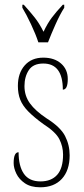

<svg xmlns="http://www.w3.org/2000/svg" viewBox="-20 -786 355 816"><path d="M151 10Q111 10 86 -7Q61 -24 49.5 -48Q38 -72 38 -93Q38 -139 59 -139Q59 -80 81.5 -47.5Q104 -15 152 -15Q198 -15 223 -43Q248 -71 248 -129Q248 -163 232.5 -194Q217 -225 164 -259Q124 -288 100 -312.5Q76 -337 66 -362.5Q56 -388 56 -421Q56 -475 85 -508Q114 -541 164 -541Q211 -541 239.5 -516Q268 -491 268 -450Q268 -405 247 -405Q247 -516 164 -516Q121 -516 102.5 -488Q84 -460 84 -420Q84 -379 107 -347Q130 -315 178 -283Q237 -246 256.5 -208Q276 -170 276 -126Q276 -62 243 -26Q210 10 151 10ZM143 -606Q132 -640 112 -682.5Q92 -725 75 -753V-766H81Q108 -736 127.5 -711.5Q147 -687 165 -651Q182 -687 200.5 -711.5Q219 -736 247 -766H253V-753Q235 -725 216 -682.5Q197 -640 184 -606Z"/></svg>

Font: Noto Serif Georgian ExtraCondensed Thin
Style: Regular
Weight: 100
Width: 2
Designer: Monotype Design Team, Akaki Razmadze
Foundry: Google LLC
Version: Version 2.003; ttfautohint (v1.8.4.7-5d5b)